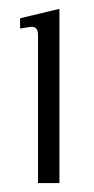

<svg xmlns="http://www.w3.org/2000/svg" viewBox="-20 -805 211 429"><path d="M24.9 -764.2 112.8 -785.2V-396H64.9V-727.1Q64.9 -745.1 50.8 -745.1Q48.3 -745.1 24.9 -741.2Z"/></svg>

Font: Resagokr
Style: Light
Weight: 300
Designer: gluk
Foundry: gluk
Version: Version 0.95